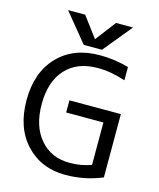

<svg xmlns="http://www.w3.org/2000/svg" viewBox="-138 -1053 964 1162"><g transform="rotate(15 344.0 -472.0)"><path d="M442.4 -956.1H548.8L402.3 -777.3H288.1L141.6 -956.1H249L344.7 -828.1ZM399.4 -742.2Q493.2 -742.2 581.1 -716.8V-633.8Q487.3 -665 406.2 -664.1Q278.3 -664.1 206.5 -585.4Q134.8 -506.8 134.8 -365.2Q134.8 -227.5 204.1 -146.5Q273.4 -65.4 389.6 -65.4Q461.9 -65.4 524.4 -88.9V-354.5H291V-430.7H613.3V-34.2Q503.9 11.7 382.8 11.7Q231.4 11.7 135.7 -90.3Q40 -192.4 40 -365.2Q40 -539.1 137.2 -640.6Q234.4 -742.2 399.4 -742.2Z"/></g></svg>

Font: irohakakuC Regular
Style: Regular
Weight: 400
Designer: [Source Han Sans]
Ryoko NISHIZUKA Ë•øÂ°öÊ∂ºÂ≠ê (kana & ideographs); Paul D. Hunt (Latin, Greek & Cyrillic); Wenlong ZHAN
Version: Version 1.001.20160904